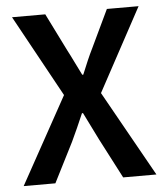

<svg xmlns="http://www.w3.org/2000/svg" viewBox="-49 -698 639 742"><g transform="rotate(-5 270.5 -327.0)"><path d="M13 0H136L214 -154C230 -188 245 -221 262 -261H266C286 -221 302 -188 319 -154L399 0H528L342 -332L516 -654H393L324 -509C309 -479 296 -448 280 -409H276C256 -448 242 -479 226 -509L154 -654H25L199 -337Z"/></g></svg>

Font: DAIFUKU Sans Semibold
Style: Regular
Weight: 600
Designer: Original font ‘Source Sans 3’ : Paul D. Hunt
Foundry: Daifuku
Version: Version 1.000